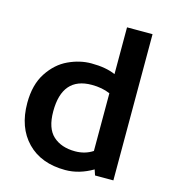

<svg xmlns="http://www.w3.org/2000/svg" viewBox="-105 -774 781 872"><g transform="rotate(15 285.5 -338.5)"><path d="M385 -467.5Q340 -487.5 271.2 -487.5Q217.5 -487.5 163.8 -462.5Q110 -437.5 73.1 -381.2Q36.2 -325 36.2 -238.8Q36.2 -123.8 101.9 -56.2Q167.5 11.2 281.2 11.2Q346.2 11.2 410 -26.2L418.8 0H505V-687.5H385ZM385 -377.5V-106.2Q348.8 -82.5 302.5 -82.5Q237.5 -82.5 198.8 -117.5Q160 -152.5 160 -232.5Q160 -393.8 298.8 -393.8Q347.5 -393.8 385 -377.5Z"/></g></svg>

Font: Cambay
Style: Bold
Weight: 700
Designer: Pooja Saxena
Foundry: Pooja Saxena
Version: Version 1.096;PS 001.096;hotconv 1.0.70;makeotf.lib2.5.58329